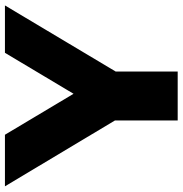

<svg xmlns="http://www.w3.org/2000/svg" viewBox="-1 -739 740 778"><g transform="rotate(-90 369.0 -350.0)"><path d="M468 -251V0H270V-254L3 -700H212L378 -422L544 -700H736Z"/></g></svg>

Font: CMG Sans ExtraBold
Style: Regular
Weight: 800
Designer: Julieta Ulanovsky
Foundry: Julieta Ulanovsky
Version: Version 7.200